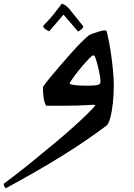

<svg xmlns="http://www.w3.org/2000/svg" viewBox="-165 -564 717 1024"><path d="M371 -131Q371 -142 367 -164.5Q363 -187 357 -211Q351 -235 345 -252Q339 -269 333 -269Q327 -269 310.5 -252Q294 -235 273 -210.5Q252 -186 234 -161.5Q216 -137 207 -122Q204 -114 230.5 -110.5Q257 -107 293 -107Q311 -107 325 -107.5Q339 -108 345 -109Q360 -111 365.5 -115.5Q371 -120 371 -131ZM330 -5Q281 -2 245 -1Q209 0 162 0Q144 0 121.5 0Q99 0 81 0Q71 -18 67.5 -43.5Q64 -69 64 -100Q77 -120 101.5 -149.5Q126 -179 155.5 -213.5Q185 -248 214.5 -281Q244 -314 269.5 -339.5Q295 -365 311 -377Q321 -382 337 -387.5Q353 -393 368.5 -397.5Q384 -402 392 -402Q402 -402 404 -397Q417 -345 425 -291Q433 -237 437.5 -190Q442 -143 442 -110Q442 -61 437 -14.5Q432 32 423 65Q414 98 403 106Q295 187 166.5 267Q38 347 -134 440Q-145 431 -145 416Q-75 364 -5 307.5Q65 251 129.5 197Q194 143 246.5 95Q299 47 333 11Q339 4 341 0.5Q343 -3 343 -3Q343 -6 330 -5ZM65 -426Q95 -456 117 -483Q139 -510 151.5 -527Q164 -544 164 -544Q171 -544 183 -536Q195 -528 204 -517L279 -424Q282 -421 272 -410.5Q262 -400 251 -396L174 -486L98 -398Q92 -398 78.5 -407.5Q65 -417 65 -426Z"/></svg>

Font: Ruwudu Medium
Style: Regular
Weight: 500
Designer: Becca Hirsbrunner Spalinger
Foundry: SIL International
Version: Version 3.000